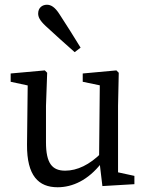

<svg xmlns="http://www.w3.org/2000/svg" viewBox="-20 -777 622 810"><path d="M223 13C286 13 352 -17 408 -89H423L408 -132C358 -82 306 -57 255 -57C200 -57 174 -88 174 -177V-330L179 -470L169 -480L25 -467V-432L118 -412L97 -431L94 -167C93 -35 143 13 223 13ZM412 8 547 0V-35L478 -50V-330L481 -470L471 -480L329 -467V-432L401 -417L398 -109L412 8ZM320 -576C291 -623 262 -670 231 -717C212 -747 195 -757 178 -757C159 -757 141 -745 141 -720C141 -707 146 -692 173 -667C213 -630 253 -594 295 -557L320 -576Z"/></svg>

Font: Source Serif Variable
Style: Regular
Weight: 389
Designer: Frank Grießhammer
Foundry: Adobe Systems Incorporated
Version: Version 3.001;hotconv 1.0.111;makeotfexe 2.5.65597